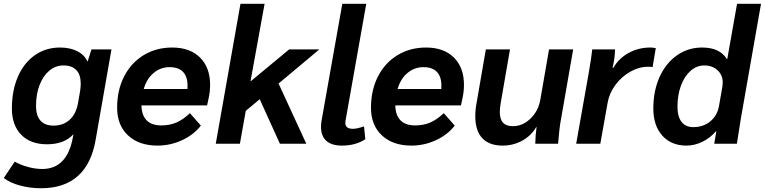

<svg xmlns="http://www.w3.org/2000/svg" viewBox="-41 -762 4055 1018"><path d="M550 -500 466 -20Q444 107 371.5 171.5Q299 236 177 236Q118 236 66 222Q14 208 -21 182L37 95Q69 113 108 123.5Q147 134 183 134Q316 134 346 -37L348 -50Q300 3 208 3Q121 3 71.5 -47.5Q22 -98 22 -187Q22 -282 54 -355.5Q86 -429 144 -469.5Q202 -510 277 -510Q330 -510 368 -491Q406 -472 422 -437H424L444 -500ZM387 -319Q387 -366 363.5 -390.5Q340 -415 296 -415Q253 -415 220 -387Q187 -359 168.5 -310.5Q150 -262 150 -200Q150 -149 173.5 -122.5Q197 -96 243 -96Q295 -96 329 -127.5Q363 -159 373 -217L384 -281Q387 -302 387 -319Z M1073 -312Q1073 -279 1066 -245L1057 -203H709Q710 -151 736.5 -124Q763 -97 814 -97Q858 -97 893.5 -112Q929 -127 966 -162L1024 -96Q986 -47 924 -18.5Q862 10 794 10Q696 10 638 -44Q580 -98 580 -191Q580 -284 617 -356.5Q654 -429 720.5 -469.5Q787 -510 872 -510Q966 -510 1019.5 -457Q1073 -404 1073 -312ZM858 -406Q811 -406 774 -375.5Q737 -345 721 -290H953V-296Q956 -350 932 -378Q908 -406 858 -406Z M1436 -319 1583 0H1443L1336 -236L1262 -174L1231 0H1103L1234 -742H1362L1287 -330L1492 -500H1652Z M1661 -89Q1661 -105 1664 -123L1774 -742H1901L1791 -122Q1790 -118 1790 -110Q1790 -79 1830 -79Q1852 -79 1889 -92L1896 -24Q1845 10 1772 10Q1717 10 1689 -15.5Q1661 -41 1661 -89Z M2419 -312Q2419 -279 2412 -245L2403 -203H2055Q2056 -151 2082.5 -124Q2109 -97 2160 -97Q2204 -97 2239.5 -112Q2275 -127 2312 -162L2370 -96Q2332 -47 2270 -18.5Q2208 10 2140 10Q2042 10 1984 -44Q1926 -98 1926 -191Q1926 -284 1963 -356.5Q2000 -429 2066.5 -469.5Q2133 -510 2218 -510Q2312 -510 2365.5 -457Q2419 -404 2419 -312ZM2204 -406Q2157 -406 2120 -375.5Q2083 -345 2067 -290H2299V-296Q2302 -350 2278 -378Q2254 -406 2204 -406Z M2479 -146Q2479 -181 2486 -217L2535 -500H2663L2614 -217Q2609 -187 2609 -169Q2609 -130 2626 -111.5Q2643 -93 2678 -93Q2730 -93 2771.5 -133Q2813 -173 2824 -234L2870 -500H2998L2933 -127Q2925 -87 2918 0H2797Q2798 -48 2804 -88H2802Q2775 -42 2727.5 -16Q2680 10 2624 10Q2553 10 2516 -29.5Q2479 -69 2479 -146Z M3081 -378Q3096 -465 3099 -500H3220Q3219 -455 3209 -412L3207 -402H3211Q3239 -452 3291.5 -481Q3344 -510 3407 -510Q3419 -510 3436 -507L3419 -406Q3415 -408 3395 -408Q3347 -408 3301 -382Q3255 -356 3222.5 -312.5Q3190 -269 3181 -219L3142 0H3014Z M3423 -187Q3423 -280 3456 -353.5Q3489 -427 3548 -468.5Q3607 -510 3682 -510Q3775 -510 3813 -449H3815L3867 -742H3994L3887 -133L3876 -63Q3867 -7 3866 0H3746Q3752 -39 3757 -66H3755Q3725 -31 3683.5 -10.5Q3642 10 3599 10Q3518 10 3470.5 -43Q3423 -96 3423 -187ZM3771 -199 3789 -302Q3791 -316 3791 -324Q3791 -364 3763.5 -389.5Q3736 -415 3693 -415Q3653 -415 3620.5 -386.5Q3588 -358 3569.5 -308Q3551 -258 3551 -196Q3551 -144 3572.5 -116Q3594 -88 3635 -88Q3688 -88 3725 -118.5Q3762 -149 3771 -199Z"/></svg>

Font: Sarabun
Style: Bold Italic
Weight: 700
Italic angle: -10°
Designer: Suppakit Chalermlarp | Katatrad Co.,Ltd.
Foundry: Cadson Demak Co.,Ltd.
Version: Version 1.000; ttfautohint (v1.6)